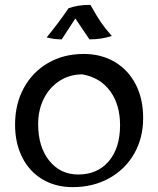

<svg xmlns="http://www.w3.org/2000/svg" viewBox="-20 -757 651 790"><path d="M42 -244Q42 -329 78 -395Q114 -461 178 -498Q242 -535 324 -535Q397 -535 452.5 -502Q508 -469 538.5 -409.5Q569 -350 569 -272Q569 -189 532 -124.5Q495 -60 429 -23.5Q363 13 279 13Q209 13 155 -19Q101 -51 71.5 -109.5Q42 -168 42 -244ZM474 -242Q474 -327 433 -382.5Q392 -438 319 -451Q267 -451 225.5 -424.5Q184 -398 160.5 -351.5Q137 -305 137 -246Q137 -153 182.5 -96Q228 -39 302 -39Q381 -39 427.5 -93.5Q474 -148 474 -242ZM172 -603Q224 -667 262 -723Q299 -737 352 -737Q379 -689 395.5 -665Q412 -641 440 -609Q398 -595 348 -595L290 -681L234 -595Q203 -595 172 -603Z"/></svg>

Font: Mirza
Style: Regular
Weight: 400
Designer: Arabic design by Kourosh Beigpour, Latin design by Eduardo Tunni, engineering by Lasse Fister
Version: Version 1.0010g